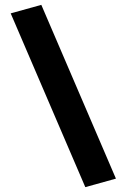

<svg xmlns="http://www.w3.org/2000/svg" viewBox="-20 -732 521 790"><path d="M331 38 24 -677 150 -712 457 3Z"/></svg>

Font: Cairo Play
Style: Bold
Weight: 700
Version: Version 3.119